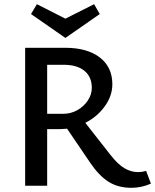

<svg xmlns="http://www.w3.org/2000/svg" viewBox="-20 -886 740 916"><path d="M292 -705 128 -819 156 -866 292 -797 429 -866 456 -819ZM700 -10Q655 10 607 10Q543 10 497.5 -19Q452 -48 410 -110L300 -272Q280 -270 269 -270H205V0H100V-658H291Q396 -658 456 -612Q516 -566 516 -484Q516 -429 480 -379Q444 -329 387 -300L507 -147Q543 -101 574.5 -83Q606 -65 637 -65Q660 -65 677 -71ZM282 -343Q318 -343 349 -360.5Q380 -378 399 -406.5Q418 -435 418 -467Q418 -519 383 -548Q348 -577 282 -577H205V-343Z"/></svg>

Font: Ysabeau SC Semibold
Style: Regular
Weight: 600
Designer: Christian Thalmann (Catharsis Fonts)
Version: Version 0.003